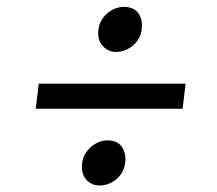

<svg xmlns="http://www.w3.org/2000/svg" viewBox="-20 -607 645 570"><path d="M95.1 -358.6H530.9L522.2 -284.1H86.1ZM223.3 -117.2Q224.7 -139.4 236.3 -155.6Q247.9 -171.9 264.7 -181.1Q281.5 -190.3 297.9 -190.3Q327.9 -190.3 340.9 -172.2Q353.9 -154.1 352.2 -128.9Q350.5 -106 338.9 -89.7Q327.4 -73.4 310.4 -64.9Q293.5 -56.3 275.4 -56.3Q252.7 -56.3 237.2 -72.6Q221.6 -88.9 223.3 -117.2ZM324.5 -452.8Q302.1 -452.8 286 -469.3Q270 -485.8 271.7 -514.1Q273.2 -536.3 284.8 -552.5Q296.4 -568.7 313.3 -577.7Q330.2 -586.7 347 -586.7Q376.4 -586.7 389.7 -569Q403 -551.3 401.2 -526.1Q399.9 -502.5 387.9 -486.2Q375.8 -469.8 358.8 -461.3Q341.8 -452.8 324.5 -452.8Z"/></svg>

Font: Merriweather 7pt Light
Style: Italic
Weight: 300
Italic angle: -7.8°
Designer: Eben Sorkin
Foundry: Eben Sorkin
Version: Version 2.200;gftools[0.9.31]